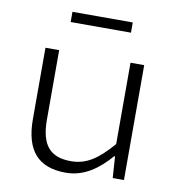

<svg xmlns="http://www.w3.org/2000/svg" viewBox="-85 -833 869 925"><g transform="rotate(10 350.0 -370.5)"><path d="M195 -755V-705H490V-755ZM97 -213C97 -61 161 14 297 14C386 14 454 -36 514 -105H518L525 0H580V-562H513V-164C442 -82 387 -45 312 -45C207 -45 164 -102 164 -222V-562H97Z"/></g></svg>

Font: Kawkab Mono Light
Style: Regular
Weight: 300
Monospace: yes
Designer: Abdullah Arif
Foundry: Abdullah Arif
Version: Version 1.000;PS 000.500;hotconv 1.0.88;makeotf.lib2.5.64775